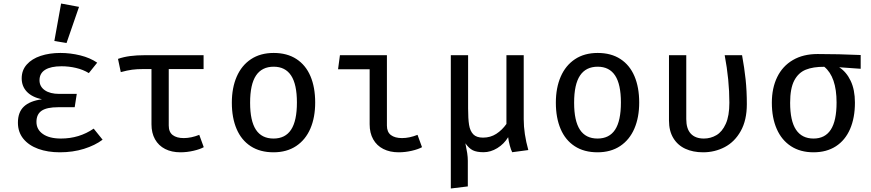

<svg xmlns="http://www.w3.org/2000/svg" viewBox="-20 -855 4963 1094"><path d="M311.8 -244.1Q246.2 -244.1 216.9 -223.8Q187.7 -203.6 187.7 -160.5Q187.7 -116.9 224.6 -91.3Q261.5 -65.6 327.2 -65.6Q431.3 -65.6 513.8 -122.1L564.6 -59Q521.5 -26.7 458.5 -6.9Q395.4 12.8 321 12.8Q251.8 12.8 197.7 -6.9Q143.6 -26.7 112.8 -64.6Q82.1 -102.6 82.1 -155.9Q82.1 -215.9 116.2 -247.9Q150.3 -280 219 -289.2Q162.1 -301.5 132.8 -332.6Q103.6 -363.6 103.6 -408.7Q103.6 -454.9 132.6 -487.4Q161.5 -520 211.8 -536.7Q262.1 -553.3 324.1 -553.3Q381 -553.3 437.2 -539.5Q493.3 -525.6 533.8 -497.9L486.2 -438.5Q453.3 -458.5 413.1 -467.9Q372.8 -477.4 330.3 -477.4Q269.7 -477.4 237.4 -457.4Q205.1 -437.4 205.1 -397.4Q205.1 -362.1 235.1 -341Q265.1 -320 317.9 -320H417.4L405.6 -244.1ZM289.7 -621.5 328.2 -834.9 430.3 -815.9 359 -609.7Z M1141 -16.4Q1120 -4.6 1082.6 4.1Q1045.1 12.8 1008.2 12.8Q957.9 12.8 920.8 -6.2Q883.6 -25.1 863.3 -61.3Q843.1 -97.4 843.1 -146.7V-461.5H796.9Q760 -461.5 733.1 -457.9Q706.2 -454.4 668.2 -444.1L652.3 -519.5Q684.6 -530.8 721.8 -535.6Q759 -540.5 806.2 -540.5H1140V-461.5H941.5V-139.5Q941.5 -102.6 964.1 -85.4Q986.7 -68.2 1026.7 -68.2Q1069.2 -68.2 1115.4 -86.7Z M1775.9 -270.8Q1775.9 -186.2 1748.5 -122.3Q1721 -58.5 1667.4 -22.8Q1613.8 12.8 1538.5 12.8Q1462.1 12.8 1408.7 -21.8Q1355.4 -56.4 1328.2 -120Q1301 -183.6 1301 -269.7Q1301 -354.4 1328.7 -418.2Q1356.4 -482.1 1410 -517.7Q1463.6 -553.3 1539.5 -553.3Q1615.9 -553.3 1669 -518.7Q1722.1 -484.1 1749 -420.8Q1775.9 -357.4 1775.9 -270.8ZM1405.1 -269.7Q1405.1 -166.2 1438.2 -115.9Q1471.3 -65.6 1538.5 -65.6Q1605.6 -65.6 1638.7 -116.2Q1671.8 -166.7 1671.8 -270.8Q1671.8 -374.4 1638.7 -424.6Q1605.6 -474.9 1539.5 -474.9Q1472.3 -474.9 1438.7 -424.6Q1405.1 -374.4 1405.1 -269.7Z M2086.2 -460.5H1906.2L1916.9 -540.5H2184.6V-139.5Q2184.6 -102.6 2207.4 -85.4Q2230.3 -68.2 2270.8 -68.2Q2312.8 -68.2 2359 -86.7L2384.6 -16.4Q2363.6 -4.6 2326.2 4.1Q2288.7 12.8 2251.8 12.8Q2201.5 12.8 2164.1 -6.2Q2126.7 -25.1 2106.4 -61.3Q2086.2 -97.4 2086.2 -146.7Z M2964.1 -175.4Q2964.1 -93.8 2990.3 0L2898.5 12.3Q2891.3 -1 2884.6 -26.4Q2877.9 -51.8 2875.4 -73.3Q2851.8 -34.4 2813.6 -11Q2775.4 12.3 2735.4 12.3Q2696.4 12.3 2674.1 1.3Q2651.8 -9.7 2631.8 -38.5Q2638.5 -6.2 2642.1 17.2Q2645.6 40.5 2645.6 61V207.2L2548.7 219V-540.5H2647.2V-236.9Q2647.2 -177.4 2652.8 -143.1Q2658.5 -108.7 2676.7 -89.7Q2694.9 -70.8 2732.3 -70.8Q2774.4 -70.8 2807.7 -92.3Q2841 -113.8 2865.6 -148.7V-540.5H2964.1Z M3622.1 -270.8Q3622.1 -186.2 3594.6 -122.3Q3567.2 -58.5 3513.6 -22.8Q3460 12.8 3384.6 12.8Q3308.2 12.8 3254.9 -21.8Q3201.5 -56.4 3174.4 -120Q3147.2 -183.6 3147.2 -269.7Q3147.2 -354.4 3174.9 -418.2Q3202.6 -482.1 3256.2 -517.7Q3309.7 -553.3 3385.6 -553.3Q3462.1 -553.3 3515.1 -518.7Q3568.2 -484.1 3595.1 -420.8Q3622.1 -357.4 3622.1 -270.8ZM3251.3 -269.7Q3251.3 -166.2 3284.4 -115.9Q3317.4 -65.6 3384.6 -65.6Q3451.8 -65.6 3484.9 -116.2Q3517.9 -166.7 3517.9 -270.8Q3517.9 -374.4 3484.9 -424.6Q3451.8 -474.9 3385.6 -474.9Q3318.5 -474.9 3284.9 -424.6Q3251.3 -374.4 3251.3 -269.7Z M4208.2 -540.5Q4221.5 -467.7 4228.5 -402.1Q4235.4 -336.4 4235.4 -261.5Q4235.4 -170.3 4200.8 -108.5Q4166.2 -46.7 4109.5 -16.9Q4052.8 12.8 3986.2 12.8Q3928.7 12.8 3884.9 -7.4Q3841 -27.7 3816.4 -68.5Q3791.8 -109.2 3791.8 -168.2V-540.5H3890.3V-176.4Q3890.3 -121 3916.2 -93.3Q3942.1 -65.6 3990.8 -65.6Q4029.2 -65.6 4062.1 -84.9Q4094.9 -104.1 4115.4 -149.5Q4135.9 -194.9 4135.9 -269.7Q4135.9 -399.5 4109.2 -540.5Z M4884.1 -463.1 4761.5 -471.8Q4802.6 -445.6 4826.9 -394.6Q4851.3 -343.6 4851.3 -270.3Q4851.3 -183.6 4823.6 -119.7Q4795.9 -55.9 4742.8 -21.5Q4689.7 12.8 4615.4 12.8Q4540.5 12.8 4487.2 -21.8Q4433.8 -56.4 4405.9 -120Q4377.9 -183.6 4377.9 -269.7Q4377.9 -353.3 4408.5 -415.9Q4439 -478.5 4497.7 -512.8Q4556.4 -547.2 4638.5 -547.2Q4756.9 -547.2 4884.1 -541.5ZM4746.7 -270.8Q4746.7 -416.9 4676.9 -474.4Q4613.3 -474.9 4571.3 -457.9Q4529.2 -441 4505.6 -396.2Q4482.1 -351.3 4482.1 -269.7Q4482.1 -166.2 4515.6 -115.9Q4549.2 -65.6 4615.4 -65.6Q4681 -65.6 4713.8 -116.2Q4746.7 -166.7 4746.7 -270.8Z"/></svg>

Font: Fira Code Fixed Retina
Style: Regular
Weight: 450
Monospace: yes
Designer: Carrois Corporate, Edenspiekermann AG, Nikita Prokopov
Foundry: Carrois Corporate, Edenspiekermann AG, Nikita Prokopov
Version: Version 5.002